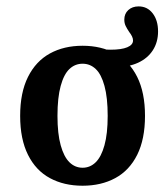

<svg xmlns="http://www.w3.org/2000/svg" viewBox="-20 -572 519 603"><path d="M43.3 -208.1Q43.3 -281.4 68 -330.6Q92.6 -379.8 136.8 -404.1Q180.9 -428.3 239.4 -428.3Q297.8 -428.3 341.9 -404.1Q386.1 -379.8 410.8 -330.6Q435.4 -281.4 435.4 -208.1Q435.4 -134.9 410.8 -85.6Q386.1 -36.4 341.9 -12.6Q297.8 11.3 239.4 11.3Q180.9 11.3 136.8 -12.6Q92.6 -36.4 68 -85.6Q43.3 -134.9 43.3 -208.1ZM318.2 -208.1Q318.2 -265.5 308.1 -302.2Q298.1 -338.9 280.5 -355.4Q263 -371.9 239.4 -371.9Q215.7 -371.9 198.2 -355.4Q180.6 -338.9 170.6 -302.2Q160.5 -265.5 160.5 -208.1Q160.5 -152 170.6 -115.8Q180.6 -79.5 198.2 -62.3Q215.7 -45.2 239.4 -45.2Q263 -45.2 280.5 -62.3Q298.1 -79.5 308.1 -115.8Q318.2 -152 318.2 -208.1ZM303.3 -364.1 287.2 -418.5Q303.6 -415.9 327 -415.9Q361.5 -415.9 379.6 -423.5Q397.8 -431.1 397.8 -444.9Q397.8 -451 394.7 -457.5Q391.7 -464 385.9 -471.4Q378.6 -482.2 374.5 -490.8Q370.4 -499.4 370.4 -510.3Q370.4 -528.9 382.9 -540.4Q395.5 -551.9 415.3 -551.9Q442.8 -551.9 459.6 -530Q476.4 -508.2 476.4 -473.3Q476.4 -439.7 460.1 -414.3Q443.8 -388.9 413.7 -375Q383.6 -361.2 343.4 -361.2Q333.7 -361.2 322.5 -361.8Q311.2 -362.5 303.3 -364.1Z"/></svg>

Font: Playfair Micro SmCond SmLight
Style: Regular
Weight: 360
Width: 4
Designer: Claus Eggers Sørensen
Foundry: Claus Eggers Sørensen
Version: Version 2.100;Glyphs 3.2 (3219)